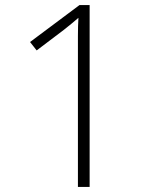

<svg xmlns="http://www.w3.org/2000/svg" viewBox="-20 -734 611 754"><path d="M332 0H286V-542Q286 -571 286 -592Q286 -613 286.5 -631Q287 -649 288 -664Q274 -652 262 -642Q250 -632 231 -617L124 -536L98 -569L292 -714H332Z"/></svg>

Font: Noto Sans Syriac Eastern ExtraLight
Style: Regular
Weight: 250
Designer: Patrick Giasson and the Monotype Design Team
Foundry: Monotype Imaging Inc.
Version: Version 3.001